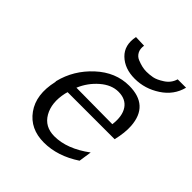

<svg xmlns="http://www.w3.org/2000/svg" viewBox="-188 -802 941 941"><g transform="rotate(45 283.0 -331.5)"><path d="M217 -674 275 -672Q271 -647 280.5 -629.5Q290 -612 308.5 -604.5Q327 -597 342.5 -593.5Q358 -590 373 -590Q393 -590 415 -594Q437 -598 467.5 -618Q498 -638 508 -672H566Q549 -605 488 -565Q427 -525 357 -525Q287 -525 245 -565.5Q203 -606 217 -674ZM93 -238V-245Q117 -342 193 -412Q269 -482 362 -482Q499 -482 508 -349Q511 -305 497 -246H171Q170 -244 169 -239Q168 -234 167 -232Q150 -154 180.5 -100.5Q211 -47 278 -47Q366 -47 460 -117L450 -50Q358 11 263 11Q168 11 118 -58.5Q68 -128 93 -238ZM186 -292 437 -290Q445 -353 421 -388.5Q397 -424 346 -424Q298 -424 253.5 -385.5Q209 -347 186 -292Z"/></g></svg>

Font: Coval
Style: Light Italic
Weight: 300
Foundry: Context Ltd
Version: Version 001.000